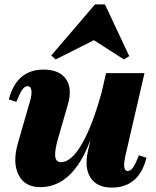

<svg xmlns="http://www.w3.org/2000/svg" viewBox="-20 -831 704 869"><path d="M162 16Q92 16 64 -39.5Q36 -95 61 -183L115 -370Q125 -403 122 -422Q119 -441 105 -441Q92 -441 81 -425.5Q70 -410 54 -370L20 -381Q55 -516 177 -516Q248 -516 278 -474Q308 -432 288 -361L243 -205Q227 -149 230 -123Q233 -97 256 -97Q303 -97 351 -180Q399 -263 441 -417L460 -500H634L548 -128Q532 -57 558 -57Q571 -57 582 -72.5Q593 -88 609 -128L643 -117Q609 18 486 18Q419 18 390 -26.5Q361 -71 378 -147L389 -194H388Q309 16 162 16ZM232 -562 212 -580 410 -811H455L565 -577L541 -562L405 -649Z"/></svg>

Font: Platypi ExtraBold
Style: Italic
Weight: 800
Italic angle: -13°
Designer: David Sargent
Foundry: Bolt Cutter Type
Version: Version 1.200; ttfautohint (v1.8.4.7-5d5b)